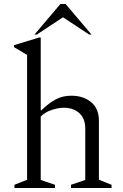

<svg xmlns="http://www.w3.org/2000/svg" viewBox="-20 -937 614 957"><path d="M52 0V-16L115 -41V-663L50 -702V-712L175 -750H183V-387H186Q224 -424 258.5 -442Q293 -460 335 -460Q395 -460 434 -428Q473 -396 473 -335V-41L536 -16V0H334V-16L405 -40V-296Q405 -347 375 -373.5Q345 -400 298 -400Q270 -400 236.5 -388.5Q203 -377 183 -356V-40L254 -16V0ZM152 -765 281 -917H307L436 -765H424L294 -851L164 -765Z"/></svg>

Font: Spectral Light
Style: Regular
Weight: 300
Designer: Jean-Baptiste Levee
Foundry: Production Type
Version: Version 2.001